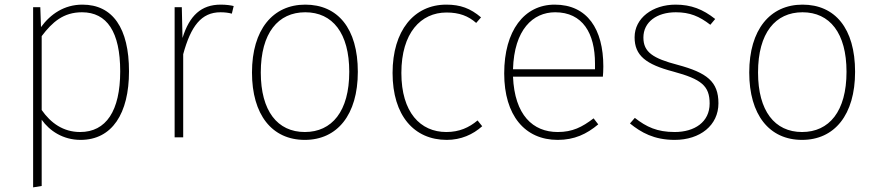

<svg xmlns="http://www.w3.org/2000/svg" viewBox="-20 -593 3787 829"><path d="M336 -573C257 -573 198 -532 157 -476L154 -562H123V216L160 210V-76C194 -28 252 11 328 11C464 11 537 -103 537 -285C537 -471 467 -573 336 -573ZM326 -23C253 -23 199 -62 160 -118V-437C206 -498 254 -540 334 -540C442 -540 499 -455 499 -285C499 -114 438 -23 326 -23Z M933 -573C849 -573 798 -526 768 -429L765 -562H734V0H771V-359C804 -480 849 -540 932 -540C950 -540 967 -538 981 -534L989 -567C976 -570 958 -573 933 -573Z M1298 -573C1158 -573 1068 -465 1068 -280C1068 -98 1154 11 1296 11C1436 11 1525 -97 1525 -283C1525 -471 1438 -573 1298 -573ZM1298 -540C1416 -540 1488 -450 1488 -283C1488 -112 1413 -23 1296 -23C1178 -23 1106 -114 1106 -280C1106 -451 1181 -540 1298 -540Z M1907 -573C1767 -573 1675 -460 1675 -278C1675 -94 1768 11 1909 11C1970 11 2022 -12 2062 -48L2042 -73C2005 -42 1963 -23 1907 -23C1795 -23 1713 -108 1713 -278C1713 -451 1797 -539 1908 -539C1963 -539 2002 -524 2036 -494L2057 -518C2011 -557 1968 -573 1907 -573Z M2585 -306C2585 -467 2516 -573 2375 -573C2243 -573 2157 -460 2157 -276C2157 -95 2246 11 2388 11C2460 11 2513 -14 2563 -56L2543 -82C2493 -44 2452 -23 2388 -23C2281 -23 2202 -96 2195 -262H2583C2584 -272 2585 -289 2585 -306ZM2549 -294H2195C2200 -465 2281 -540 2377 -540C2496 -540 2549 -449 2549 -319Z M2897 -573C2798 -573 2720 -515 2720 -432C2720 -353 2769 -315 2887 -284C3009 -251 3044 -222 3044 -146C3044 -66 2979 -23 2893 -23C2817 -23 2771 -45 2721 -84L2700 -60C2748 -21 2804 11 2893 11C3003 11 3082 -52 3082 -147C3082 -241 3032 -279 2906 -313C2799 -341 2758 -368 2758 -431C2758 -498 2816 -540 2898 -540C2958 -540 2999 -523 3047 -486L3068 -511C3015 -553 2964 -573 2897 -573Z M3445 -573C3305 -573 3215 -465 3215 -280C3215 -98 3301 11 3443 11C3583 11 3672 -97 3672 -283C3672 -471 3585 -573 3445 -573ZM3445 -540C3563 -540 3635 -450 3635 -283C3635 -112 3560 -23 3443 -23C3325 -23 3253 -114 3253 -280C3253 -451 3328 -540 3445 -540Z"/></svg>

Font: Glow Sans SC Normal ExtraLight
Style: Regular
Weight: 200
Designer: Ryoko NISHIZUKA (kana, bopomofo & ideographs); Paul D. Hunt (Latin, Greek & Cyrillic); Sandoll Communications, Soo-young
Version: Version 0.93